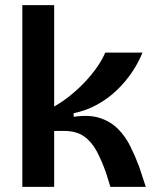

<svg xmlns="http://www.w3.org/2000/svg" viewBox="-20 -728 609 748"><path d="M67 0V-708H191V-313Q226 -333 257 -358.5Q288 -384 314 -412Q340 -440 359.5 -468.5Q379 -497 390 -523H535Q520 -485 494.5 -447Q469 -409 435 -376.5Q401 -344 358.5 -320.5Q316 -297 267 -287V-273Q328 -282 370 -268Q412 -254 440.5 -225Q469 -196 488 -157.5Q507 -119 522 -79L548 0H410L394 -52Q377 -101 357 -138.5Q337 -176 307 -197Q277 -218 228 -218H191V0Z"/></svg>

Font: Bricolage Grotesque 24pt SemiBold
Style: Regular
Weight: 600
Designer: Mathieu Triay
Foundry: Atelier Triay
Version: Version 1.001;gftools[0.9.33.dev8+g029e19f]